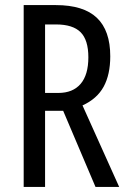

<svg xmlns="http://www.w3.org/2000/svg" viewBox="-20 -734 501 754"><path d="M413 -513Q413 -441 387 -393.5Q361 -346 304 -320L448 0H355L228 -299H157V0H73V-714H199Q308 -714 360.5 -664Q413 -614 413 -513ZM157 -638V-369H209Q266 -369 296.5 -404.5Q327 -440 327 -509Q327 -577 296.5 -607.5Q266 -638 200 -638Z"/></svg>

Font: Noto Sans UI Cond
Style: Regular
Weight: 400
Width: 3
Designer: Monotype Design Team
Foundry: Monotype Imaging Inc.
Version: Version 1.001